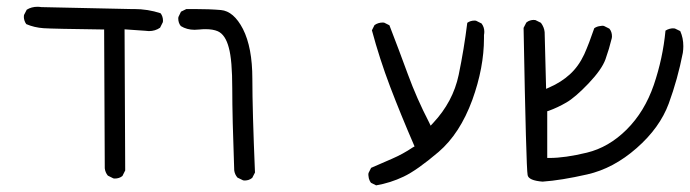

<svg xmlns="http://www.w3.org/2000/svg" viewBox="-20 -433 2077 578"><path d="M325.2 104.5Q339.4 104.5 348.6 96.7L356.9 80.1L355 -344.7L418 -340.3Q423.3 -339.4 428.2 -339.4Q447.3 -339.4 461.9 -349.6L470.2 -366.2Q470.7 -368.2 470.7 -370.1Q470.7 -383.8 463.4 -393.1Q425.3 -405.8 383.3 -405.8Q377.9 -405.8 372.6 -405.8H372.1L104.5 -411.6Q98.6 -412.6 92.8 -412.6Q74.7 -412.6 60.5 -403.8L52.2 -387.7Q51.8 -385.7 51.8 -381.6Q51.8 -377.4 53.5 -371.6Q55.2 -365.7 59.1 -360.4Q83 -350.1 111.1 -348.1Q139.2 -346.2 293.5 -344.2L295.4 73.7Q296.9 86.4 304.7 95.7L321.3 104Q323.2 104.5 325.2 104.5Z M727.5 108.9Q733.9 106.9 739.3 102.5L747.6 86.4Q739.7 -101.1 739.7 -195.6Q739.7 -290 711.4 -345.7Q683.6 -399.4 645 -402.8Q610.8 -405.8 563.5 -405.8Q552.7 -405.8 541 -405.8L524.9 -397.9L517.1 -381.8Q516.6 -379.9 516.6 -377.9Q516.6 -363.8 524.4 -354.5Q542.5 -343.3 565.9 -343.3Q571.8 -343.3 580.6 -344.2Q589.4 -345.2 598.6 -345.2Q621.1 -345.2 635.7 -338.9Q658.7 -328.6 668.9 -289.1Q679.2 -252 679.2 -166Q679.2 -81.1 685.1 79.6Q686.5 91.8 694.8 101.6L711.9 109.9Q713.9 110.4 716.1 110.4Q718.3 110.4 721.2 110.1Q724.1 109.9 727.5 108.9Z M1437 -317.9Q1437 -322.3 1437 -327.6Q1438 -333 1438 -337.4Q1438 -351.1 1429.7 -362.3L1413.1 -370.6Q1411.1 -371.1 1409.2 -371.1Q1396 -371.1 1386.7 -364.3Q1377 -285.6 1360.8 -207.5Q1343.8 -126.5 1283.7 -62.5L1276.4 -54.7L1272 -64Q1234.4 -136.7 1207.8 -209.5Q1181.2 -282.2 1152.3 -356.9L1136.7 -364.7Q1134.8 -365.2 1132.8 -365.2Q1118.2 -365.2 1107.4 -357.4L1099.6 -341.8Q1122.6 -255.9 1154.5 -171.9Q1186.5 -87.9 1228 7.8L1222.7 10.7Q1192.9 30.8 1160.2 44.9Q1127.4 59.1 1097.2 72.3L1089.4 87.9Q1088.9 89.8 1088.9 91.8Q1088.9 93.8 1089.1 95.5Q1089.4 97.2 1089.6 98.9Q1089.8 100.6 1090.1 102.3Q1090.3 104 1090.8 105.5Q1091.3 106.9 1092 108.4Q1092.8 109.9 1093.3 111.8Q1094.7 114.7 1096.7 117.2L1112.3 125Q1155.3 117.7 1195.3 98.6Q1235.4 79.6 1300.3 24.4Q1364.7 -30.8 1401.9 -132.3Q1437 -229.5 1437 -317.9Z M2037.1 -293.9Q2037.1 -318.8 2027.8 -339.4L2011.7 -347.2Q2009.8 -347.7 2005.6 -347.7Q2001.5 -347.7 1995.6 -346.2Q1989.7 -344.7 1983.4 -340.8Q1975.6 -257.8 1948.2 -177.2Q1920.4 -96.7 1866.5 -43Q1812.5 10.7 1746.6 26.6Q1680.7 42.5 1634.8 42.5H1627.4V-98.1L1632.3 -99.6Q1659.2 -109.4 1685.1 -124.5Q1711.4 -139.6 1751.5 -181.6Q1791.5 -223.6 1802.7 -254.4Q1814 -286.1 1821.8 -318.4Q1822.3 -320.8 1822.3 -323.2Q1822.3 -337.4 1814.5 -346.7L1797.9 -355Q1795.9 -355.5 1793 -355.5Q1790 -355.5 1786.1 -354.5Q1776.9 -353.5 1769 -348.1Q1753.4 -302.2 1738.8 -269.5Q1721.7 -232.9 1695.3 -209Q1668.9 -185.1 1633.8 -169.9L1624 -165.5L1619.6 -336.4Q1618.2 -351.1 1608.4 -364.3L1591.8 -372.6Q1589.8 -373 1585.7 -373Q1581.5 -373 1575.7 -371.3Q1569.8 -369.6 1564.5 -365.2L1556.2 -349.1Q1564 73.2 1568.4 94.2Q1571.3 110.4 1613.3 113.8Q1669.4 109.9 1748 92Q1826.7 74.2 1896.5 12.9Q1966.3 -48.3 1993.2 -121.3Q2020 -194.3 2035.6 -273.9Q2037.1 -284.2 2037.1 -293.9Z"/></svg>

Font: Bakudai
Style: ExtraLight
Weight: 200
Version: Version 1.48